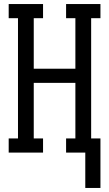

<svg xmlns="http://www.w3.org/2000/svg" viewBox="-20 -755 540 950"><path d="M402 175V0H307V-70H353V-345H147V-70H193V0H23V-70H69V-665H23V-735H193V-665H147V-415H353V-665H307V-735H477V-665H431V-70H477V175Z"/></svg>

Font: Iosevka Curly Slab
Style: Regular
Weight: 400
Monospace: yes
Designer: Belleve Invis
Foundry: Belleve Invis
Version: Version 22.1.2; ttfautohint (v1.8.4)